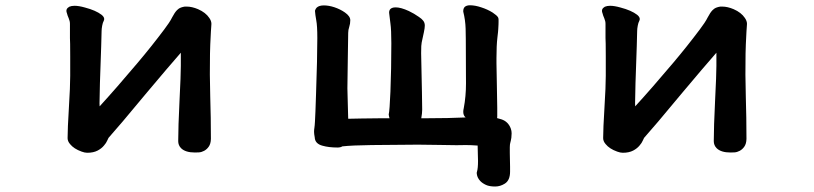

<svg xmlns="http://www.w3.org/2000/svg" viewBox="-20 -507 3040 717"><path d="M669.9 -482.4Q671.9 -482.4 677.2 -482.4Q696.8 -482.4 719.7 -472.7Q748 -460.4 761.7 -439.9Q769.5 -428.7 769.5 -418Q769.5 -416.5 769 -409.7Q768.6 -402.8 767.6 -389.2Q764.6 -335 764.2 -306.6Q762.7 -229 765.1 -147.7Q767.6 -66.4 767.6 11.7Q767.1 30.3 759.3 41Q752.4 50.8 742.4 56.2Q732.4 61.5 723.1 62Q713.9 62.5 708 62.5Q672.4 62.5 656.2 46.4Q645.5 35.6 645.5 20Q645.5 -32.2 650.4 -131.3Q655.3 -228.5 655.3 -260.7V-310.1Q649.9 -303.7 600.1 -246.1Q544.4 -180.2 528.3 -161.1Q455.1 -73.2 438.5 -53.7Q402.8 -11.7 385.3 7.8Q383.3 10.7 380.1 18.6Q377 26.4 368.2 36.6Q359.4 47.4 344.7 55.2Q329.1 63.5 305.7 63.5Q296.4 63.5 284.7 59.1Q255.9 48.8 241.7 31.2Q232.4 20.5 232.4 8.8Q232.4 -25.9 237.3 -105.5Q242.2 -184.6 242.2 -223.6V-297.4Q242.2 -328.1 241.9 -343Q241.7 -357.9 241.2 -364.7Q241.2 -378.4 241.2 -388.7V-418Q241.2 -428.2 236.6 -438.7Q231.9 -449.2 230 -457.5Q228 -462.4 228 -466.3Q228 -473.1 232.9 -477.5Q235.4 -480 238.8 -481.9Q247.1 -485.4 258.3 -485.4Q274.4 -485.4 296.9 -479Q337.9 -468.3 359.4 -451.7Q369.1 -443.8 369.1 -436Q369.1 -432.6 367.2 -428.7Q363.8 -422.9 361.6 -411.1Q359.4 -399.4 359.4 -391.1Q359.4 -372.1 357.9 -334.5Q351.6 -165.5 351.6 -121.1Q351.6 -115.2 352.1 -109.9Q414.6 -178.2 494.1 -272.5Q546.9 -335 593.3 -397Q606 -414.1 610.4 -420.9Q618.2 -432.6 623 -442.4Q632.3 -460.4 641.1 -469.2Q644 -472.2 647.5 -474.6Q655.3 -480 669.9 -482.4Z M1556.6 -97.7Q1556.6 -84 1553.2 -65.4H1573.2Q1654.8 -65.4 1718.8 -68.4Q1717.8 -69.3 1716.8 -70.3Q1710 -77.6 1710 -89.4Q1710 -95.7 1711.9 -103.5Q1720.2 -147 1720.2 -196.3Q1720.2 -198.7 1720 -226.8Q1719.7 -254.9 1719.7 -311Q1719.7 -367.2 1718.8 -399.9Q1717.8 -432.6 1710 -463.4Q1710 -465.3 1710 -466.3Q1710 -475.1 1715.3 -481Q1722.2 -487.3 1734.9 -487.3Q1754.4 -487.3 1777.3 -479.5Q1800.3 -472.2 1819.8 -460Q1835.4 -449.7 1839.8 -442.4Q1841.8 -438.5 1841.8 -434.1Q1841.8 -429.7 1841.8 -425Q1841.8 -420.4 1841.6 -415.5Q1841.3 -410.6 1841.1 -406Q1840.8 -401.4 1840.6 -396.7Q1840.3 -392.1 1839.8 -387.2Q1838.9 -377.9 1837.4 -365.7Q1834 -337.4 1834 -290V-270.5Q1834 -256.3 1835.4 -193.8Q1836.9 -119.6 1836.9 -104.5V-73.2Q1836.9 -69.8 1836.4 -65.9Q1844.2 -64 1852.1 -61.5Q1877.9 -53.2 1887.7 -26.4Q1890.6 -18.1 1890.6 -9Q1890.6 0 1889.6 7.3Q1889.6 10.3 1887.7 17.6Q1885.7 24.9 1885.3 27.6Q1884.8 30.3 1884.3 33.2Q1883.8 38.1 1883.8 43V64.5Q1883.8 77.1 1884.3 90.3Q1884.8 103.5 1884.8 115.2V133.8Q1884.8 166.5 1865.2 178.7Q1848.1 189.5 1829.1 189.5Q1807.6 189.5 1794.9 183.6Q1781.2 177.2 1773.4 168.9Q1762.2 156.7 1760.7 143.1Q1760.3 141.6 1760.3 139.6Q1760.3 136.2 1761.2 134.3Q1765.1 121.6 1765.1 94.2Q1765.1 89.4 1764.4 66.7Q1763.7 43.9 1763.7 36.6Q1738.8 34.7 1719.2 34.7Q1699.7 34.7 1685.1 35.2H1684.6Q1662.1 35.2 1619.1 34.2Q1576.2 33.2 1540.5 33.2Q1483.4 33.2 1367.7 34.7Q1295.4 35.6 1258.3 39.6Q1252 43.9 1240.2 43.9Q1208 43.9 1184.1 37.1Q1170.9 33.7 1163.3 25.9Q1155.8 18.1 1155.3 5.9Q1152.8 -7.3 1152.8 -14.9Q1152.8 -22.5 1154.1 -29.8Q1155.3 -37.1 1156.2 -53.7Q1157.7 -76.2 1160.2 -155.3Q1165 -290.5 1165 -365.2Q1165 -410.6 1161.1 -430.7Q1157.2 -452.1 1156.2 -466.8Q1158.2 -474.1 1162.6 -478.5Q1171.4 -486.8 1189.5 -486.8Q1207.5 -486.8 1228.5 -480Q1250.5 -472.7 1268.1 -460.4Q1288.1 -446.3 1288.1 -431.6Q1288.1 -418.5 1284.2 -406.7Q1280.3 -395 1280.3 -384.3Q1280.3 -382.3 1278.8 -285.9Q1277.3 -189.5 1277.3 -177.2Q1277.3 -166.5 1278.8 -118.9Q1280.3 -71.3 1280.3 -63.5Q1283.2 -63.5 1330.6 -64.5Q1377.9 -65.4 1405.8 -65.4H1434.6Q1432.6 -71.8 1431.6 -79.6Q1435.1 -94.2 1438 -164.6Q1441.4 -248.5 1441.4 -345.7Q1441.4 -395 1438 -419.4Q1434.6 -443.8 1433.6 -455.1Q1433.1 -457.5 1433.1 -460Q1433.1 -468.3 1438 -473.6L1443.4 -477.1Q1449.2 -479.5 1457.5 -479.5Q1477.1 -479.5 1506.8 -465.8Q1526.4 -456.5 1544.4 -443.8Q1555.2 -436.5 1559.6 -430.7Q1566.4 -422.9 1566.4 -411.6Q1566.4 -402.8 1563 -386.7Q1559.6 -370.6 1557.4 -360.8Q1555.2 -351.1 1554.7 -348.1Q1554.2 -345.2 1554 -341.8Q1553.7 -338.4 1553.2 -335Q1552.7 -326.7 1552.7 -308.1Q1554.7 -194.3 1555.7 -161.6Q1556.6 -128.9 1556.6 -97.7Z M2669.9 -482.4Q2671.9 -482.4 2677.2 -482.4Q2696.8 -482.4 2719.7 -472.7Q2748 -460.4 2761.7 -439.9Q2769.5 -428.7 2769.5 -418Q2769.5 -416.5 2769 -409.7Q2768.6 -402.8 2767.6 -389.2Q2764.6 -335 2764.2 -306.6Q2762.7 -229 2765.1 -147.7Q2767.6 -66.4 2767.6 11.7Q2767.1 30.3 2759.3 41Q2752.4 50.8 2742.4 56.2Q2732.4 61.5 2723.1 62Q2713.9 62.5 2708 62.5Q2672.4 62.5 2656.2 46.4Q2645.5 35.6 2645.5 20Q2645.5 -32.2 2650.4 -131.3Q2655.3 -228.5 2655.3 -260.7V-310.1Q2649.9 -303.7 2600.1 -246.1Q2544.4 -180.2 2528.3 -161.1Q2455.1 -73.2 2438.5 -53.7Q2402.8 -11.7 2385.3 7.8Q2383.3 10.7 2380.1 18.6Q2377 26.4 2368.2 36.6Q2359.4 47.4 2344.7 55.2Q2329.1 63.5 2305.7 63.5Q2296.4 63.5 2284.7 59.1Q2255.9 48.8 2241.7 31.2Q2232.4 20.5 2232.4 8.8Q2232.4 -25.9 2237.3 -105.5Q2242.2 -184.6 2242.2 -223.6V-297.4Q2242.2 -328.1 2241.9 -343Q2241.7 -357.9 2241.2 -364.7Q2241.2 -378.4 2241.2 -388.7V-418Q2241.2 -428.2 2236.6 -438.7Q2231.9 -449.2 2230 -457.5Q2228 -462.4 2228 -466.3Q2228 -473.1 2232.9 -477.5Q2235.4 -480 2238.8 -481.9Q2247.1 -485.4 2258.3 -485.4Q2274.4 -485.4 2296.9 -479Q2337.9 -468.3 2359.4 -451.7Q2369.1 -443.8 2369.1 -436Q2369.1 -432.6 2367.2 -428.7Q2363.8 -422.9 2361.6 -411.1Q2359.4 -399.4 2359.4 -391.1Q2359.4 -372.1 2357.9 -334.5Q2351.6 -165.5 2351.6 -121.1Q2351.6 -115.2 2352.1 -109.9Q2414.6 -178.2 2494.1 -272.5Q2546.9 -335 2593.3 -397Q2606 -414.1 2610.4 -420.9Q2618.2 -432.6 2623 -442.4Q2632.3 -460.4 2641.1 -469.2Q2644 -472.2 2647.5 -474.6Q2655.3 -480 2669.9 -482.4Z"/></svg>

Font: Bakudai
Style: Bold
Weight: 700
Version: Version 1.48